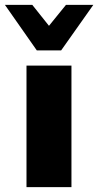

<svg xmlns="http://www.w3.org/2000/svg" viewBox="-34 -770 404 790"><path d="M117.5 -562.5 -13.8 -750H98.8L167.5 -663.8L237.5 -750H350L217.5 -562.5ZM75 0V-500H260V0Z"/></svg>

Font: Now Alt Black
Style: Regular
Weight: 900
Designer: Alfredo Marco Pradil
Foundry: Alfredo Marco Pradil
Version: Version 1.002;PS 001.002;hotconv 1.0.88;makeotf.lib2.5.64775